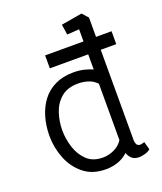

<svg xmlns="http://www.w3.org/2000/svg" viewBox="-136 -815 766 907"><g transform="rotate(-20 247.5 -361.5)"><path d="M153 -600H487V-535H153ZM240 4Q173 4 129 -31.5Q85 -67 63.5 -122Q42 -177 42 -235Q42 -285 55 -329.5Q68 -374 93.5 -407.5Q119 -441 158.5 -460Q198 -479 250 -479Q281 -479 304.5 -473Q328 -467 346 -459V-661L285 -657L277 -709L382 -727L409 -697V-79Q409 -68 414 -59Q419 -50 432 -50Q437 -50 443 -52Q449 -54 453 -55L464 -15Q453 -5 435 -0.5Q417 4 408 4Q383 4 370 -8.5Q357 -21 352 -37Q330 -16 301 -6Q272 4 240 4ZM246 -53Q275 -53 302.5 -66Q330 -79 346 -104V-387Q329 -406 304.5 -414Q280 -422 254 -422Q200 -422 168 -395Q136 -368 122 -326Q108 -284 108 -239Q108 -197 121.5 -154Q135 -111 165 -82Q195 -53 246 -53Z"/></g></svg>

Font: Kreon Light Light
Style: Regular
Weight: 300
Version: Version 2.002